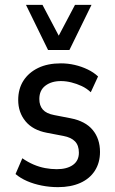

<svg xmlns="http://www.w3.org/2000/svg" viewBox="-20 -762 472 791"><path d="M219 9Q185 9 152 2.5Q119 -4 91.5 -16Q64 -28 44 -45L72 -110Q95 -94 118.5 -84Q142 -74 166 -69.5Q190 -65 214 -65Q256 -65 280.5 -82.5Q305 -100 305 -133Q305 -163 289 -179.5Q273 -196 241 -202L173 -215Q115 -226 85 -262.5Q55 -299 55 -350Q55 -396 76.5 -429.5Q98 -463 137 -482Q176 -501 231 -501Q260 -501 288 -494.5Q316 -488 341 -476Q366 -464 384 -447L354 -382Q337 -398 316.5 -407.5Q296 -417 274 -422.5Q252 -428 231 -428Q192 -428 167 -409Q142 -390 142 -354Q142 -327 156.5 -310.5Q171 -294 203 -288L270 -275Q332 -263 362 -226.5Q392 -190 392 -136Q392 -92 371 -59Q350 -26 311 -8.5Q272 9 219 9ZM178 -556 87 -742H155L222 -615L289 -742H357L266 -556Z"/></svg>

Font: Nunito Sans 10pt Condensed SemiBold
Style: Regular
Weight: 600
Width: 3
Designer: Vernon Adams
Foundry: Vernon Adams
Version: Version 3.101;gftools[0.9.27]